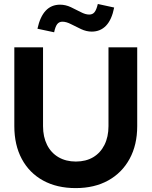

<svg xmlns="http://www.w3.org/2000/svg" viewBox="-20 -939 765 969"><path d="M362 10.3Q267.3 10.3 197.6 -27.9Q128 -66.1 90.1 -136.6Q52.3 -207 52.3 -302.4V-700H197.2V-302.4Q197.2 -248.3 217.5 -207.8Q237.8 -167.4 275.4 -145.5Q313 -123.7 362.7 -123.7Q413.4 -123.7 450.2 -145.5Q487 -167.4 507.2 -207.8Q527.5 -248.3 527.5 -302.4V-700H672.5V-302.4Q672.5 -207.7 634.1 -137.3Q595.8 -66.9 526.2 -28.3Q456.7 10.3 362 10.3ZM253.2 -776.1 169 -794Q195.3 -915.4 283 -915.4Q310.7 -915.4 337.3 -903Q363.9 -890.6 387.6 -878Q411.3 -865.5 430.2 -865.5Q447.2 -865.5 456.9 -877.4Q466.7 -889.3 473.7 -918.9L556.2 -901Q544.1 -839.6 515.4 -809.6Q486.8 -779.5 442.9 -779.5Q416.2 -779.5 389.2 -792.1Q362.3 -804.7 338.4 -817.1Q314.6 -829.5 295 -829.5Q278.5 -829.5 268.8 -817.3Q259.2 -805 253.2 -776.1Z"/></svg>

Font: Red Hat Display
Style: Regular
Weight: 300
Designer: Pentagram, MCKL
Foundry: Pentagram, MCKL
Version: Version 1.023